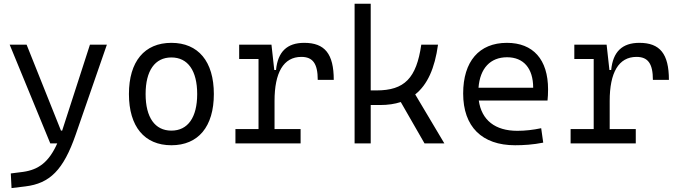

<svg xmlns="http://www.w3.org/2000/svg" viewBox="-20 -752 3556 1007"><path d="M40.5 234.4 113.3 225.6C241.2 210 312.5 140.1 377 -45.9L540.5 -517.6H451.7L307.1 -70.3C306.6 -69.3 306.2 -67.9 306.2 -66.9H299.8L119.6 -517.6H30.8L243.7 0H280.3C236.8 97.2 183.6 137.7 101.6 149.4L36.6 157.7Z M878.9 9.8C1020 9.8 1101.6 -87.9 1101.6 -258.8C1101.6 -429.7 1020 -527.3 878.9 -527.3C737.8 -527.3 656.2 -429.7 656.2 -258.8C656.2 -87.9 737.8 9.8 878.9 9.8ZM878.9 -66.9C792.5 -66.9 743.7 -136.2 743.7 -258.8C743.7 -381.3 792.5 -450.7 878.9 -450.7C965.3 -450.7 1014.2 -381.3 1014.2 -258.8C1014.2 -136.2 965.3 -66.9 878.9 -66.9Z M1419.9 -222.7C1419.9 -370.6 1466.3 -453.6 1560.5 -453.6C1620.6 -453.6 1646.5 -418.5 1646.5 -333H1730.5C1730.5 -469.7 1683.6 -527.3 1575.7 -527.3C1485.4 -527.3 1437 -480.5 1427.7 -384.8H1418.5L1403.8 -517.6H1234.4V-442.4H1335.9V-75.2H1214.8V0H1556.6V-75.2H1419.9Z M1839.8 0H1924.3V-201.2H1974.1C2014.2 -201.2 2050.3 -206.5 2082 -216.8L2206.5 0H2310.5L2157.7 -256.8C2221.7 -307.6 2260.3 -393.6 2277.3 -517.6H2189.5C2164.1 -341.8 2101.6 -277.8 1954.6 -277.8H1924.3V-732.4H1839.8Z M2681.6 9.8C2724.6 9.8 2775.9 6.8 2829.1 -3.9L2818.4 -79.6C2776.9 -70.8 2734.4 -65.9 2693.4 -65.9C2577.1 -65.9 2505.9 -121.6 2491.2 -224.6H2851.6C2853.5 -241.7 2854.5 -261.2 2854.5 -283.2C2854.5 -440.4 2775.9 -527.3 2638.7 -527.3C2492.7 -527.3 2409.2 -429.7 2409.2 -261.7C2409.2 -87.4 2507.8 9.8 2681.6 9.8ZM2489.7 -292C2497.6 -394 2551.8 -451.7 2639.6 -451.7C2725.6 -451.7 2776.4 -394 2776.4 -292Z M3177.7 -222.7C3177.7 -370.6 3224.1 -453.6 3318.4 -453.6C3378.4 -453.6 3404.3 -418.5 3404.3 -333H3488.3C3488.3 -469.7 3441.4 -527.3 3333.5 -527.3C3243.2 -527.3 3194.8 -480.5 3185.5 -384.8H3176.3L3161.6 -517.6H2992.2V-442.4H3093.8V-75.2H2972.7V0H3314.5V-75.2H3177.7Z"/></svg>

Font: Cascadia Code SemiLight
Style: Regular
Weight: 350
Monospace: yes
Designer: Aaron Bell
Foundry: Saja Typeworks
Version: Version 2404.023